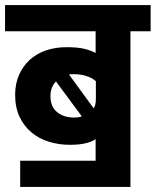

<svg xmlns="http://www.w3.org/2000/svg" viewBox="-30 -662 617 761"><path d="M50 -25H349V-111Q341 -103 314.5 -95.5Q288 -88 247 -88Q204 -88 164.5 -100Q125 -112 95 -137Q65 -162 47.5 -199Q30 -236 30 -286Q30 -329 45 -364Q60 -399 87 -424Q114 -449 151.5 -462Q189 -475 234 -475Q276 -475 302 -469Q328 -463 349 -452V-538H-10V-642H567V-538H487V79H50ZM350 -340Q336 -353 313 -360.5Q290 -368 262 -368Q258 -368 252.5 -368Q247 -368 244 -366L341 -233Q350 -243 350 -271ZM170 -281Q170 -239 196.5 -217.5Q223 -196 264 -196Q271 -196 279.5 -197Q288 -198 294 -201L192 -339Q183 -331 176.5 -316Q170 -301 170 -281Z"/></svg>

Font: Mukta ExtraBold
Style: Regular
Weight: 800
Designer: Girish Dalvi and Yashodeep Gholap
Foundry: Ek Type
Version: Version 2.538;PS 1.002;hotconv 16.6.51;makeotf.lib2.5.65220;